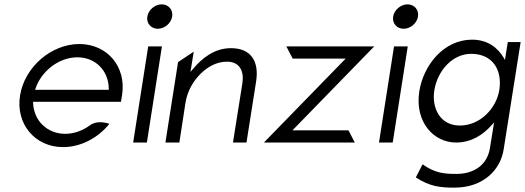

<svg xmlns="http://www.w3.org/2000/svg" viewBox="-20 -664 2409 881"><path d="M269 11C351 11 430 -31 482 -96C467 -101 424 -112 394 -90C360 -65 321 -50 279 -50C197 -50 135 -110 132 -191V-197H535L540 -227C561 -358 472 -462 344 -462C216 -462 93 -357 72 -226C51 -95 141 11 269 11ZM143 -258C171 -340 252 -401 335 -401C418 -401 478 -340 479 -258V-252H141Z M704 -532C735 -532 765 -557 770 -588C775 -619 753 -644 722 -644C691 -644 661 -619 656 -588C651 -557 673 -532 704 -532ZM654 -10 723 -451H660L591 -10Z M803 -10 831 -192C840 -249 869 -295 902 -327C932 -356 972 -381 1022 -381C1080 -381 1101 -337 1092 -281L1049 -10H1111L1155 -289C1170 -382 1132 -443 1040 -443C964 -443 908 -398 865 -347L854 -334L869 -427L797 -379L739 -10Z M1608 -10 1579 -66H1322L1697 -451H1294L1323 -395H1566L1191 -10Z M1832 -532C1863 -532 1893 -557 1898 -588C1903 -619 1881 -644 1850 -644C1819 -644 1789 -619 1784 -588C1779 -557 1801 -532 1832 -532ZM1782 -10 1851 -451H1788L1719 -10Z M2072 -10C2143 -10 2196 -45 2236 -90L2247 -102L2228 16C2216 91 2157 134 2075 134C2023 134 1978 132 1919 90L1888 150C1953 193 2004 197 2065 197C2200 197 2277 113 2291 22L2369 -471H2310L2297 -389L2290 -401C2263 -445 2218 -482 2146 -482C2016 -482 1923 -365 1904 -245C1882 -103 1971 -10 2072 -10ZM2142 -417C2239 -417 2286 -345 2271 -250C2258 -170 2186 -88 2090 -88C1998 -88 1960 -170 1973 -250C1987 -337 2054 -417 2142 -417Z"/></svg>

Font: Charger Pro
Style: LitObl
Weight: 300
Designer: Jasper
Foundry: Cannot Into Space Fonts
Version: Version 1.09